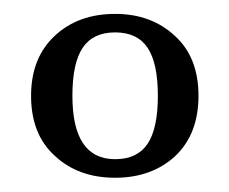

<svg xmlns="http://www.w3.org/2000/svg" viewBox="-20 -527 328 275"><path d="M264.3 -389.8Q264.3 -334.7 230.6 -303.1Q196.9 -272.4 144.9 -272.4Q91.8 -272.4 58.2 -304.1Q24.5 -334.7 24.5 -389.8Q24.5 -443.9 58.2 -475.5Q91.8 -507.1 144.9 -507.1Q196.9 -507.1 230.6 -475.5Q264.3 -444.9 264.3 -389.8ZM83.7 -389.8Q83.7 -299 144.9 -299Q176.5 -299 191.3 -320.9Q206.1 -342.9 206.1 -389.8Q206.1 -436.7 191.3 -458.7Q176.5 -480.6 144.9 -480.6Q113.3 -480.6 98.5 -458.7Q83.7 -436.7 83.7 -389.8Z"/></svg>

Font: Suravaram
Style: Regular
Weight: 400
Designer: Purushoth Kumar Guthula
Foundry: SiliconAndhra, USA.
Version: Version 1.0.4; ttfautohint (v1.2.42-39fb)